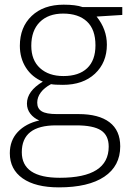

<svg xmlns="http://www.w3.org/2000/svg" viewBox="-20 -561 563 821"><path d="M502.9 -530.8V-497.1L393.1 -490.2Q437 -435.5 437 -370.1Q437 -293.5 386 -245.8Q335 -198.2 249 -198.2Q212.9 -198.2 198.2 -201.2Q169.4 -186 154.3 -165.5Q139.2 -145 139.2 -122.1Q139.2 -96.7 158.4 -85Q177.7 -73.2 223.1 -73.2H315.9Q402.3 -73.2 448.2 -38.3Q494.1 -3.4 494.1 64.9Q494.1 148.9 426 194.6Q357.9 240.2 231.9 240.2Q131.8 240.2 76.9 201.7Q22 163.1 22 94.2Q22 39.6 55.9 3.4Q89.8 -32.7 147.9 -45.9Q124 -56.2 109.6 -75Q95.2 -93.8 95.2 -118.2Q95.2 -171.4 163.1 -211.9Q116.7 -231 90.8 -271.7Q64.9 -312.5 64.9 -365.2Q64.9 -444.8 115.5 -492.9Q166 -541 252 -541Q304.2 -541 333 -530.8ZM73.2 89.8Q73.2 199.2 235.8 199.2Q444.8 199.2 444.8 65.9Q444.8 18.1 412.1 -3.4Q379.4 -24.9 306.2 -24.9H219.2Q73.2 -24.9 73.2 89.8ZM113.8 -365.2Q113.8 -303.7 151.1 -269.8Q188.5 -235.8 251 -235.8Q317.4 -235.8 352.8 -269.5Q388.2 -303.2 388.2 -367.2Q388.2 -435.1 351.8 -469Q315.4 -502.9 250 -502.9Q186.5 -502.9 150.1 -466.6Q113.8 -430.2 113.8 -365.2Z"/></svg>

Font: CAA NEO Sans Light
Style: Regular
Weight: 300
Version: Version 1.10